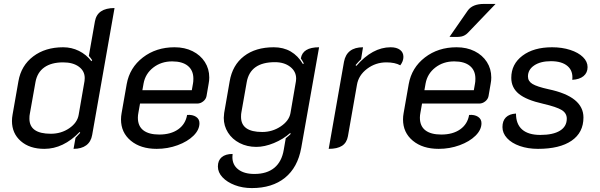

<svg xmlns="http://www.w3.org/2000/svg" viewBox="-20 -750 3061 979"><path d="M41 -133Q41 -149 44 -165L74 -336Q88 -416 149.5 -462.5Q211 -509 302 -509Q345 -509 382.5 -490.5Q420 -472 446 -438L450 -443Q440 -458 433 -465L464 -641Q476 -709 564 -709L450 -62Q444 -27 419.5 -9Q395 9 355 9L365 -47L389 -73L386 -77Q303 9 206 9Q131 9 86 -30.5Q41 -70 41 -133ZM381 -164 411 -337Q412 -342 412 -352Q412 -388 382 -410Q352 -432 302 -432Q242 -432 206 -406.5Q170 -381 161 -332L132 -169Q130 -161 130 -145Q130 -68 239 -68Q292 -68 333 -96Q374 -124 381 -164Z M597 -141Q597 -157 600 -173L626 -321Q641 -405 708.5 -457Q776 -509 870 -509Q922 -509 962 -489Q1002 -469 1024.5 -434Q1047 -399 1047 -355Q1047 -339 1044 -324L1033 -260Q1030 -244 1016 -233Q1002 -222 986 -222H694L686 -177Q683 -162 683 -150Q683 -107 711 -85.5Q739 -64 792 -64Q851 -64 888.5 -90.5Q926 -117 934 -164Q962 -166 979.5 -154.5Q997 -143 997 -122Q997 -88 966.5 -58Q936 -28 885.5 -9.5Q835 9 779 9Q697 9 647 -32.5Q597 -74 597 -141ZM958 -290 964 -324Q966 -333 966 -349Q966 -391 938 -414Q910 -437 858 -437Q802 -437 761.5 -405.5Q721 -374 712 -324L706 -290Z M1091 99Q1091 68 1110.5 51.5Q1130 35 1166 35Q1165 40 1165 51Q1165 91 1195 114Q1225 137 1277 137Q1341 137 1379 105.5Q1417 74 1427 13L1437 -45Q1456 -60 1462 -67L1460 -72Q1424 -40 1376.5 -20.5Q1329 -1 1287 -1Q1240 -1 1202 -20.5Q1164 -40 1142.5 -74Q1121 -108 1121 -149Q1121 -156 1123 -174L1151 -335Q1165 -418 1224 -463.5Q1283 -509 1376 -509Q1474 -509 1525 -423L1529 -427Q1521 -442 1514 -452Q1523 -509 1607 -509L1516 4Q1498 104 1433 156.5Q1368 209 1264 209Q1217 209 1177.5 194Q1138 179 1114.5 154Q1091 129 1091 99ZM1461 -173 1489 -336Q1490 -341 1490 -349Q1490 -386 1459.5 -409.5Q1429 -433 1382 -433Q1256 -433 1238 -331L1211 -178Q1209 -170 1209 -154Q1209 -77 1317 -77Q1369 -77 1411.5 -105.5Q1454 -134 1461 -173Z M1800 -317 1754 -55Q1748 -22 1724 -6.5Q1700 9 1656 9L1734 -435Q1748 -509 1831 -509L1821 -448Q1808 -436 1793 -418L1797 -414Q1879 -509 1972 -509Q2002 -509 2019.5 -496Q2037 -483 2037 -460Q2037 -438 2021 -417Q1994 -432 1950 -432Q1895 -432 1851.5 -399Q1808 -366 1800 -317Z M2035 -141Q2035 -157 2038 -173L2064 -321Q2079 -405 2146.5 -457Q2214 -509 2308 -509Q2360 -509 2400 -489Q2440 -469 2462.5 -434Q2485 -399 2485 -355Q2485 -339 2482 -324L2471 -260Q2468 -244 2454 -233Q2440 -222 2424 -222H2132L2124 -177Q2121 -162 2121 -150Q2121 -107 2149 -85.5Q2177 -64 2230 -64Q2289 -64 2326.5 -90.5Q2364 -117 2372 -164Q2400 -166 2417.5 -154.5Q2435 -143 2435 -122Q2435 -88 2404.5 -58Q2374 -28 2323.5 -9.5Q2273 9 2217 9Q2135 9 2085 -32.5Q2035 -74 2035 -141ZM2396 -290 2402 -324Q2404 -333 2404 -349Q2404 -391 2376 -414Q2348 -437 2296 -437Q2240 -437 2199.5 -405.5Q2159 -374 2150 -324L2144 -290ZM2365 -696Q2389 -730 2448 -730H2507L2365 -582Q2351 -568 2333.5 -564Q2316 -560 2272 -562Z M2542 -102Q2542 -134 2559.5 -151.5Q2577 -169 2611 -171Q2611 -117 2642.5 -89.5Q2674 -62 2735 -62Q2800 -62 2835 -83.5Q2870 -105 2870 -145Q2870 -173 2844 -189Q2818 -205 2749 -221Q2664 -240 2625.5 -271.5Q2587 -303 2587 -353Q2587 -423 2644 -466Q2701 -509 2795 -509Q2846 -509 2887.5 -495.5Q2929 -482 2952.5 -459Q2976 -436 2976 -408Q2976 -379 2955.5 -362Q2935 -345 2898 -343Q2903 -388 2874 -413Q2845 -438 2789 -438Q2736 -438 2704 -416.5Q2672 -395 2672 -360Q2672 -336 2695 -322Q2718 -308 2777 -295Q2867 -276 2911 -240Q2955 -204 2955 -151Q2955 -74 2894.5 -32.5Q2834 9 2723 9Q2672 9 2630.5 -5.5Q2589 -20 2565.5 -45.5Q2542 -71 2542 -102Z"/></svg>

Font: K2D
Style: Italic
Weight: 400
Italic angle: -10°
Designer: Katatrad Aksorn Co.,Ltd.
Foundry: Cadson Demak Co.,Ltd.
Version: Version 1.000; ttfautohint (v1.6)